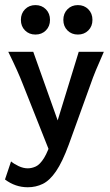

<svg xmlns="http://www.w3.org/2000/svg" viewBox="-25 -582 443 773"><path d="M86.9 171.9Q36.6 171.9 -4.9 140.6L19.5 67.9Q30.8 77.6 49.8 86.7Q68.8 95.7 86.9 95.7Q103 95.7 119.4 88.1Q135.7 80.6 152.3 54.2Q168.9 27.8 186 -28.3L292 -373.5H393.1Q374 -330.6 361.3 -299.8Q348.6 -269 339.8 -243.2L252 0Q226.1 70.3 200.7 107.4Q175.3 144.5 147.5 158.2Q119.6 171.9 86.9 171.9ZM185.1 54.7 66.9 -243.2Q57.1 -268.6 43.2 -299.6Q29.3 -330.6 8.3 -373.5H108.9L225.1 -46.9ZM117.7 -442.9Q92.3 -442.9 75.7 -459.5Q59.1 -476.1 59.1 -502Q59.1 -527.8 75.7 -544.7Q92.3 -561.5 117.7 -561.5Q143.1 -561.5 159.7 -544.7Q176.3 -527.8 176.3 -502Q176.3 -476.1 159.7 -459.5Q143.1 -442.9 117.7 -442.9ZM288.6 -442.9Q263.2 -442.9 246.6 -459.5Q230 -476.1 230 -502Q230 -527.8 246.6 -544.7Q263.2 -561.5 288.6 -561.5Q314 -561.5 330.6 -544.7Q347.2 -527.8 347.2 -502Q347.2 -476.1 330.6 -459.5Q314 -442.9 288.6 -442.9Z"/></svg>

Font: Harmattan SemiBold
Style: Regular
Weight: 600
Designer: George W. Nuss III and SIL International
Foundry: SIL International
Version: Version 4.000